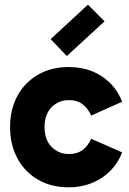

<svg xmlns="http://www.w3.org/2000/svg" viewBox="-20 -787 551 819"><path d="M273 12Q198 12 141.5 -21Q85 -54 54 -112Q23 -170 23 -245Q23 -320 54 -377.5Q85 -435 141.5 -468Q198 -501 273 -501Q355 -501 415 -461Q475 -421 501 -353L369 -294Q355 -325 332 -342.5Q309 -360 274 -360Q230 -360 200 -329.5Q170 -299 170 -245Q170 -191 200 -160.5Q230 -130 274 -130Q309 -130 332 -147Q355 -164 369 -195L501 -137Q475 -69 414 -28.5Q353 12 273 12ZM265 -548 196 -620 355 -767 426 -696Z"/></svg>

Font: Gabarito
Style: Bold
Weight: 700
Designer: Leandro Assis / Alvaro Franca / Felipe Casaprima
Foundry: Naipe Foundry
Version: Version 1.000